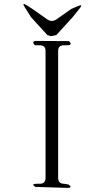

<svg xmlns="http://www.w3.org/2000/svg" viewBox="-20 -957 540 953"><path d="M155.3 -29.3Q132.8 -44.9 161.1 -44.9H176.8Q206.1 -44.9 206.1 -74.2V-704.1Q206.1 -732.4 176.8 -732.4H153.3Q132.8 -753.9 162.1 -753.9L322.3 -752.9Q342.8 -732.4 313.5 -732.4H297.9Q268.6 -732.4 268.6 -704.1V-74.2Q268.6 -44.9 297.9 -44.9L320.3 -41Q342.8 -24.4 314.5 -24.4ZM232.4 -777.3 214.8 -783.2 133.8 -872.1 102.5 -921.9Q86.9 -946.3 111.3 -931.6L141.6 -912.1L213.9 -861.3Q237.3 -844.7 260.7 -861.3L333 -912.1L367.2 -926.8Q393.6 -938.5 376 -916L340.8 -872.1L259.8 -783.2Z"/></svg>

Font: B2 Hana
Style: Regular
Weight: 500
Version: 2020-08-05; (max)